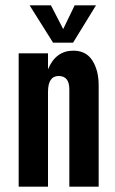

<svg xmlns="http://www.w3.org/2000/svg" viewBox="-20 -700 430 720"><path d="M240 -365Q240 -415 200 -415Q160 -415 160 -355V0H50V-500H160V-440Q189 -510 255 -510Q303 -510 326.5 -473Q350 -436 350 -380V0H240ZM254 -540H179L91 -680H171L217 -591L260 -680H340Z"/></svg>

Font: Gully ECD Medium
Style: Regular
Weight: 500
Width: 2
Designer: jaikishan Patel
Foundry: MagicType
Version: Version 1.000;Glyphs 3.2 (3242)